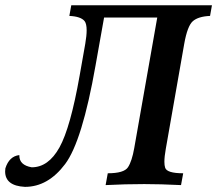

<svg xmlns="http://www.w3.org/2000/svg" viewBox="-47 -711 834 737"><path d="M48.8 6.3Q-27.3 2.4 -27.3 -53.2L-26.4 -64.9Q-11.7 -111.3 27.3 -115.7V-113.3Q27.3 -77.1 74.7 -68.8Q138.7 -68.8 181.2 -145Q223.6 -221.2 258.8 -421.4L280.3 -543Q285.6 -574.2 285.6 -594.7Q285.6 -619.6 277.8 -629.9Q263.2 -647.9 219.2 -649.9L226.6 -690.9H766.6L759.3 -649.9Q713.9 -647.9 693.1 -629.6Q672.4 -611.3 660.2 -543L589.4 -139.6Q584 -109.9 584 -89.8Q584 -76.2 586.9 -67.4Q593.3 -45.9 656.2 -45.9L647.9 -0.5Q568.4 -4.4 506.8 -4.4Q433.6 -4.4 358.4 -0.5L366.7 -45.9Q429.2 -45.9 444.3 -69.1Q459.5 -92.3 468.3 -142.6L556.6 -643.6H352.5L319.8 -460Q268.6 -168.5 202.9 -81.1Q137.2 6.3 48.8 6.3Z"/></svg>

Font: Kelvinch
Style: Bold Italic
Weight: 700
Italic angle: -10°
Designer: Paul James Miller
Foundry: High-Logic / Made with FontCreator
Version: Version 3.30 September 23, 2016